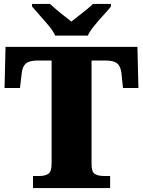

<svg xmlns="http://www.w3.org/2000/svg" viewBox="-20 -951 722 971"><path d="M147 0V-61H179Q208 -61 224.5 -72Q241 -83 241 -125V-645H173Q128 -645 111 -630Q94 -615 90 -582L81 -506H3L8 -714H675L680 -506H602L594 -582Q590 -615 573 -630Q556 -645 511 -645H443V-121Q443 -81 460 -71Q477 -61 505 -61H537V0ZM259 -771Q249 -794 227 -820.5Q205 -847 181.5 -873Q158 -899 142 -918V-931H233Q244 -921 263.5 -904Q283 -887 304.5 -870.5Q326 -854 341 -842Q356 -854 377.5 -870.5Q399 -887 419.5 -904Q440 -921 450 -931H541V-918Q526 -899 502 -873Q478 -847 456.5 -820.5Q435 -794 424 -771Z"/></svg>

Font: Noto Serif Devanagari Black
Style: Regular
Weight: 900
Designer: Universal Thirst, Indian Type Foundry and the Monotype Design Team
Foundry: Monotype Imaging Inc.
Version: Version 2.004; ttfautohint (v1.8.4.7-5d5b)